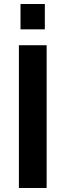

<svg xmlns="http://www.w3.org/2000/svg" viewBox="-20 -935 326 955"><path d="M203 -915H82V-789H203ZM212 -710H74V0H212Z"/></svg>

Font: RT Raleway Bold
Style: Regular
Weight: 400
Designer: Matt McInerney, Pablo Impallari, Rodrigo Fuenzalida — Edited by Milan Moffatt in April 2016
Foundry: Matt McInerney, Pablo Impallari, Rodrigo Fuenzalida — Edited by Milan Moffatt in April 2016
Version: Version 3.001